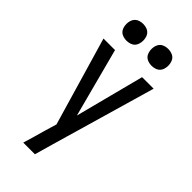

<svg xmlns="http://www.w3.org/2000/svg" viewBox="-292 -803 1083 1083"><g transform="rotate(45 250.0 -261.0)"><path d="M145 215Q155 182 164.5 149.5Q174 117 183 84L205 10L50 -520H142L251 -107L358 -520H450L269 106L238 215ZM350 -603Q337 -603 323.5 -607Q310 -611 300.5 -620.5Q291 -630 287 -643.5Q283 -657 283 -670Q283 -683 287 -696.5Q291 -710 300.5 -719.5Q310 -729 323.5 -733Q337 -737 350 -737Q363 -737 376.5 -733Q390 -729 399.5 -719.5Q409 -710 413 -696.5Q417 -683 417 -670Q417 -657 413 -643.5Q409 -630 399.5 -620.5Q390 -611 376.5 -607Q363 -603 350 -603ZM150 -603Q137 -603 123.5 -607Q110 -611 100.5 -620.5Q91 -630 87 -643.5Q83 -657 83 -670Q83 -683 87 -696.5Q91 -710 100.5 -719.5Q110 -729 123.5 -733Q137 -737 150 -737Q163 -737 176.5 -733Q190 -729 199.5 -719.5Q209 -710 213 -696.5Q217 -683 217 -670Q217 -657 213 -643.5Q209 -630 199.5 -620.5Q190 -611 176.5 -607Q163 -603 150 -603Z"/></g></svg>

Font: Iosevka Custom Medium
Style: Regular
Weight: 500
Monospace: yes
Designer: Belleve Invis
Foundry: Belleve Invis
Version: Version 32.5.0; ttfautohint (v1.8.4)